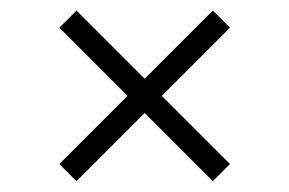

<svg xmlns="http://www.w3.org/2000/svg" viewBox="-20 -404 548 364"><path d="M92.5 -93 383.5 -384 416 -351.5 125 -60.5ZM92.5 -351.5 125 -384 416 -93 383.5 -60.5Z"/></svg>

Font: Newsreader 24pt Medium
Style: Regular
Weight: 500
Designer: Hugues Gentile
Foundry: Production Type
Version: Version 1.003